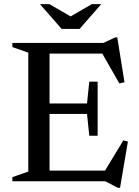

<svg xmlns="http://www.w3.org/2000/svg" viewBox="-20 -878 672 930"><path d="M40 0V-20L117 -47V-623L40 -650V-670H480.5L538 -697H548L583 -479.5L558 -474L475.5 -618.5H220V-377H401.5L412.5 -482.5H453V-220.5H412.5L401.5 -326H220V-51.5H488.5L577.5 -198L599.5 -192.5L561.5 31.5H550.5L490 0ZM470.5 -858 365.5 -738H278.5L173.5 -858H219L322 -798.5L425 -858Z"/></svg>

Font: Newsreader Text Medium
Style: Regular
Weight: 500
Designer: Hugues Gentile
Foundry: Production Type
Version: Version 1.002